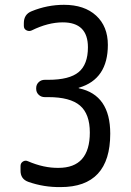

<svg xmlns="http://www.w3.org/2000/svg" viewBox="-20 -760 540 790"><path d="M96.7 -11.7Q63.5 -23.4 64.5 -59.6V-77.1Q64.5 -88.9 74.2 -95.2Q84 -101.6 94.7 -96.7Q160.2 -68.4 220.7 -69.3Q349.6 -69.3 349.6 -214.8Q349.6 -291 309.1 -325.7Q268.6 -360.4 178.7 -360.4H164.1Q149.4 -360.4 139.2 -370.1Q128.9 -379.9 128.9 -394.5V-397.5Q128.9 -412.1 139.2 -421.9Q149.4 -431.6 164.1 -431.6H178.7Q265.6 -431.6 303.7 -463.4Q341.8 -495.1 341.8 -565.4Q341.8 -668 238.3 -668Q177.7 -668 110.4 -634.8Q99.6 -629.9 88.9 -635.3Q78.1 -640.6 78.1 -653.3V-665Q78.1 -701.2 110.4 -713.9Q174.8 -740.2 243.2 -740.2Q327.1 -740.2 375.5 -695.8Q423.8 -651.4 423.8 -575.2Q423.8 -434.6 305.7 -399.4Q303.7 -399.4 303.7 -398.4Q303.7 -396.5 305.7 -396.5Q433.6 -369.1 433.6 -210Q433.6 9.8 229.5 9.8Q160.2 10.7 96.7 -11.7Z"/></svg>

Font: Rounded-L Mgen+ 2m regular
Style: Regular
Weight: 400
Designer: [Source Han Sans]
Ryoko NISHIZUKA  (kana & ideographs); Paul D. Hunt (Latin, Greek & Cyrillic); Wenlong ZHANG  (bopomofo
Version: Version 1.059.20150602